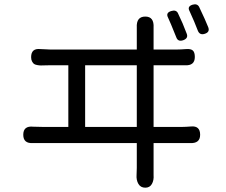

<svg xmlns="http://www.w3.org/2000/svg" viewBox="-20 -831 1040 882"><path d="M888.7 -690.4Q874 -729.5 850.6 -780.3Q838.9 -801.8 865.2 -809.6Q885.7 -815.4 894.5 -799.8Q924.8 -736.3 936.5 -706.1Q945.3 -683.6 920.9 -675.8Q897.5 -668 888.7 -690.4ZM790 -659.2Q760.7 -732.4 752 -750Q740.2 -772.5 766.6 -780.3Q788.1 -787.1 796.9 -771.5Q820.3 -723.6 837.9 -675.8Q845.7 -655.3 822.3 -646.5Q797.9 -637.7 790 -659.2ZM608.4 -531.2H371.1V-248H608.4ZM210 -531.2Q203.1 -531.2 188.5 -530.8Q173.8 -530.3 167.5 -530.3Q161.1 -530.3 150.4 -532.2Q139.6 -534.2 135.3 -538.1Q130.9 -542 127 -549.3Q123 -556.6 123 -568.4Q123 -610.4 166 -605.5Q173.8 -605.5 188.5 -604.5Q203.1 -603.5 210 -603.5H608.4V-704.1Q605.5 -754.9 647.5 -754.9Q688.5 -754.9 685.5 -704.1V-603.5H793Q808.6 -603.5 834 -605.5Q856.4 -607.4 865.7 -599.1Q875 -590.8 875 -569.3Q875 -528.3 829.1 -531.2H685.5V-248H818.4Q832 -248 857.4 -250Q899.4 -253.9 899.4 -211.9Q899.4 -170.9 851.6 -173.8H685.5V-27.3Q687.5 -2.9 677.7 14.2Q668 31.2 647.5 31.2Q626 31.2 615.7 13.7Q605.5 -3.9 607.4 -28.3Q608.4 -43.9 608.4 -59.6V-173.8H131.8Q86.9 -170.9 86.9 -211.9Q86.9 -253.9 132.8 -249Q146.5 -248 173.8 -248H293.9V-531.2Z"/></svg>

Font: GenSenMaruGothic TW TTF Regular
Style: Regular
Weight: 400
Version: Version 1.301